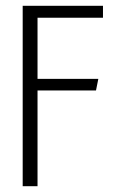

<svg xmlns="http://www.w3.org/2000/svg" viewBox="-20 -640 400 660"><path d="M58 -620H334V-579H109V-369H318L310 -329H109V0H58Z"/></svg>

Font: Smooch Sans Thin
Style: Regular
Weight: 400
Version: Version 1.010